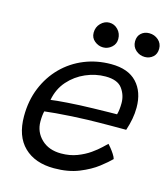

<svg xmlns="http://www.w3.org/2000/svg" viewBox="-107 -799 764 875"><g transform="rotate(15 275.5 -361.5)"><path d="M481 -119Q464 -101.5 430.2 -75.2Q396.5 -49 346 -28.5Q295.5 -8 228.5 -8Q138.5 -8 87 -58Q35.5 -108 35.5 -202.5Q35.5 -276 60.5 -336.8Q85.5 -397.5 129.5 -441.8Q173.5 -486 232.2 -510Q291 -534 358.5 -534Q439 -534 480 -490.2Q521 -446.5 521 -372Q521 -345 516 -318.2Q511 -291.5 501.5 -262.5Q496.5 -262.5 476.8 -262.5Q457 -262.5 429.5 -262.5Q402 -262.5 372.8 -262Q343.5 -261.5 320 -261Q286.5 -260 246.8 -257.8Q207 -255.5 172.2 -252.5Q137.5 -249.5 119 -247Q114 -227.5 114 -198Q114 -149 149 -115.2Q184 -81.5 242 -81.5Q283.5 -81.5 317.2 -94.5Q351 -107.5 376.5 -125.5Q402 -143.5 418 -159Q434 -174.5 440 -180Q443.5 -176.5 452.5 -165.5Q461.5 -154.5 470 -141.5Q478.5 -128.5 481 -119ZM133 -305Q155.5 -308.5 210.8 -312.5Q266 -316.5 332 -318Q370.5 -319 404.5 -319.5Q438.5 -320 443 -320Q449.5 -342.5 449.5 -374.5Q449.5 -412.5 427.2 -442.8Q405 -473 348.5 -473Q301 -473 255.2 -453.2Q209.5 -433.5 176.2 -396Q143 -358.5 133 -305ZM497 -605Q472.5 -605 454.2 -621.2Q436 -637.5 436 -662.5Q436 -687 451.5 -701Q467 -715 489.5 -715Q514.5 -715 532.8 -699Q551 -683 551 -658Q551 -633 535 -619Q519 -605 497 -605ZM302 -598Q280 -598 261.8 -612.8Q243.5 -627.5 243.5 -652Q243.5 -678.5 261.2 -696.5Q279 -714.5 301.5 -714.5Q325.5 -714.5 342.5 -696.5Q359.5 -678.5 359.5 -652.5Q359.5 -629 342 -613.5Q324.5 -598 302 -598Z"/></g></svg>

Font: Grandstander Light
Style: Italic
Weight: 300
Italic angle: -15°
Designer: Tyler Finck
Foundry: Etcetera Type Co
Version: Version 1.200; ttfautohint (v1.8.3)